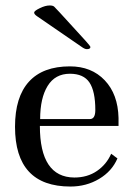

<svg xmlns="http://www.w3.org/2000/svg" viewBox="-20 -673 489 703"><path d="M238 10Q35 10 35 -209Q35 -318 86 -374Q137 -430 236 -430Q315 -430 363.5 -379Q412 -328 414 -241V-212H126Q126 -24 252 -23Q300 -23 335 -47Q370 -71 387 -110L410 -93Q390 -46 343 -18Q296 10 238 10ZM127 -237H309Q329 -237 329 -270Q329 -339 307.5 -371Q286 -403 236 -403Q182 -403 154.5 -358.5Q127 -314 127 -237ZM298 -493Q290 -493 278 -502L115 -614Q105 -621 105 -627Q105 -633 125.5 -643Q146 -653 162 -653Q173 -653 178 -649Q188 -639 198 -628L293 -524Q311 -504 311 -501Q311 -493 298 -493Z"/></svg>

Font: UnnaRegular
Style: Regular
Weight: 400
Designer: Jorge de Buen Unna
Foundry: Omnibus-Type
Version: Version 2.008;hotconv 1.0.109;makeotfexe 2.5.65596